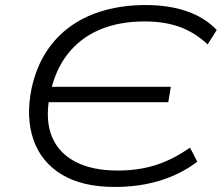

<svg xmlns="http://www.w3.org/2000/svg" viewBox="-20 -733 886 761"><path d="M435 8Q306 8 224.5 -41.5Q143 -91 112.5 -179.5Q82 -268 105 -382Q123 -465 163 -527Q203 -589 262 -630.5Q321 -672 396 -692.5Q471 -713 558 -713Q650 -713 721.5 -688Q793 -663 839 -614L803 -557Q753 -604 693 -626Q633 -648 553 -648Q452 -648 374.5 -615Q297 -582 246.5 -516.5Q196 -451 178 -356L162 -389H657L647 -328H149L176 -348Q159 -253 187 -188.5Q215 -124 281.5 -90.5Q348 -57 446 -57Q528 -57 596.5 -78.5Q665 -100 733 -148L762 -92Q720 -60 669 -37.5Q618 -15 559.5 -3.5Q501 8 435 8Z"/></svg>

Font: Nunito Sans 10pt Expanded Light
Style: Italic
Weight: 300
Width: 7
Italic angle: -9°
Designer: Vernon Adams
Foundry: Vernon Adams
Version: Version 3.101;gftools[0.9.27]